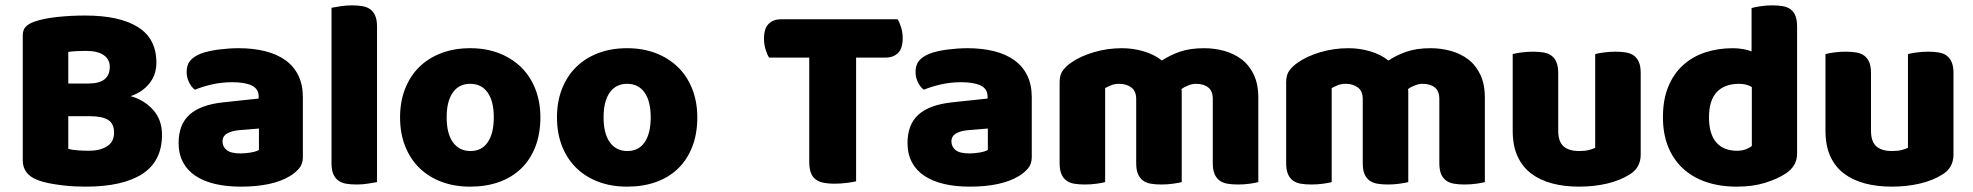

<svg xmlns="http://www.w3.org/2000/svg" viewBox="-20 -681 7367 717"><path d="M235 -125Q249 -121 271 -119.5Q293 -118 313 -118Q353 -118 379.5 -134.5Q406 -151 406 -186Q406 -219 384 -233Q362 -247 317 -247H235ZM235 -369H308Q351 -369 370.5 -385Q390 -401 390 -432Q390 -459 367.5 -475Q345 -491 300 -491Q285 -491 265.5 -490Q246 -489 235 -487ZM300 16Q283 16 260 15Q237 14 212.5 11Q188 8 164 3.5Q140 -1 120 -9Q65 -30 65 -82V-549Q65 -570 76.5 -581.5Q88 -593 108 -600Q142 -612 193 -617.5Q244 -623 298 -623Q426 -623 495 -580Q564 -537 564 -447Q564 -402 538 -369.5Q512 -337 468 -322Q518 -308 551.5 -271Q585 -234 585 -178Q585 -79 511.5 -31.5Q438 16 300 16Z M879 -108Q896 -108 916.5 -111.5Q937 -115 947 -121V-201L875 -195Q847 -193 829 -183Q811 -173 811 -153Q811 -133 826.5 -120.5Q842 -108 879 -108ZM871 -501Q925 -501 969.5 -490Q1014 -479 1045.5 -456.5Q1077 -434 1094 -399.5Q1111 -365 1111 -318V-94Q1111 -68 1096.5 -51.5Q1082 -35 1062 -23Q997 16 879 16Q826 16 783.5 6Q741 -4 710.5 -24Q680 -44 663.5 -75Q647 -106 647 -147Q647 -216 688 -253Q729 -290 815 -299L946 -313V-320Q946 -349 920.5 -361.5Q895 -374 847 -374Q809 -374 773 -366Q737 -358 708 -346Q695 -355 686 -373.5Q677 -392 677 -412Q677 -438 689.5 -453.5Q702 -469 728 -480Q757 -491 796.5 -496Q836 -501 871 -501Z M1388 -1Q1377 1 1355.5 4.5Q1334 8 1312 8Q1290 8 1272.5 5Q1255 2 1243 -7Q1231 -16 1224.5 -31.5Q1218 -47 1218 -72V-652Q1229 -654 1250.5 -657.5Q1272 -661 1294 -661Q1316 -661 1333.5 -658Q1351 -655 1363 -646Q1375 -637 1381.5 -621.5Q1388 -606 1388 -581Z M1998 -243Q1998 -181 1979 -132.5Q1960 -84 1925.5 -51Q1891 -18 1843 -1Q1795 16 1736 16Q1677 16 1629 -2Q1581 -20 1546.5 -53.5Q1512 -87 1493 -135Q1474 -183 1474 -243Q1474 -302 1493 -350Q1512 -398 1546.5 -431.5Q1581 -465 1629 -483Q1677 -501 1736 -501Q1795 -501 1843 -482.5Q1891 -464 1925.5 -430.5Q1960 -397 1979 -349Q1998 -301 1998 -243ZM1648 -243Q1648 -182 1671.5 -149.5Q1695 -117 1737 -117Q1779 -117 1801.5 -150Q1824 -183 1824 -243Q1824 -303 1801 -335.5Q1778 -368 1736 -368Q1694 -368 1671 -335.5Q1648 -303 1648 -243Z M2584 -243Q2584 -181 2565 -132.5Q2546 -84 2511.5 -51Q2477 -18 2429 -1Q2381 16 2322 16Q2263 16 2215 -2Q2167 -20 2132.5 -53.5Q2098 -87 2079 -135Q2060 -183 2060 -243Q2060 -302 2079 -350Q2098 -398 2132.5 -431.5Q2167 -465 2215 -483Q2263 -501 2322 -501Q2381 -501 2429 -482.5Q2477 -464 2511.5 -430.5Q2546 -397 2565 -349Q2584 -301 2584 -243ZM2234 -243Q2234 -182 2257.5 -149.5Q2281 -117 2323 -117Q2365 -117 2387.5 -150Q2410 -183 2410 -243Q2410 -303 2387 -335.5Q2364 -368 2322 -368Q2280 -368 2257 -335.5Q2234 -303 2234 -243Z M2852 -466Q2845 -477 2839 -496Q2833 -515 2833 -536Q2833 -575 2850.5 -592Q2868 -609 2896 -609H3332Q3339 -598 3345 -579Q3351 -560 3351 -539Q3351 -500 3333.5 -483Q3316 -466 3288 -466H3177V-4Q3166 -1 3142.5 2Q3119 5 3096 5Q3073 5 3055.5 1.5Q3038 -2 3026 -11Q3014 -20 3008 -36Q3002 -52 3002 -78V-466Z M3601 -108Q3618 -108 3638.5 -111.5Q3659 -115 3669 -121V-201L3597 -195Q3569 -193 3551 -183Q3533 -173 3533 -153Q3533 -133 3548.5 -120.5Q3564 -108 3601 -108ZM3593 -501Q3647 -501 3691.5 -490Q3736 -479 3767.5 -456.5Q3799 -434 3816 -399.5Q3833 -365 3833 -318V-94Q3833 -68 3818.5 -51.5Q3804 -35 3784 -23Q3719 16 3601 16Q3548 16 3505.5 6Q3463 -4 3432.5 -24Q3402 -44 3385.5 -75Q3369 -106 3369 -147Q3369 -216 3410 -253Q3451 -290 3537 -299L3668 -313V-320Q3668 -349 3642.5 -361.5Q3617 -374 3569 -374Q3531 -374 3495 -366Q3459 -358 3430 -346Q3417 -355 3408 -373.5Q3399 -392 3399 -412Q3399 -438 3411.5 -453.5Q3424 -469 3450 -480Q3479 -491 3518.5 -496Q3558 -501 3593 -501Z M4170 -501Q4211 -501 4250.5 -489.5Q4290 -478 4319 -455Q4349 -475 4386.5 -488Q4424 -501 4477 -501Q4515 -501 4551.5 -491Q4588 -481 4616.5 -459.5Q4645 -438 4662 -402.5Q4679 -367 4679 -316V-1Q4669 2 4647.5 5Q4626 8 4603 8Q4581 8 4563.5 5Q4546 2 4534 -7Q4522 -16 4515.5 -31.5Q4509 -47 4509 -72V-311Q4509 -341 4492 -354.5Q4475 -368 4446 -368Q4432 -368 4416 -361.5Q4400 -355 4392 -348Q4393 -344 4393 -340.5Q4393 -337 4393 -334V-1Q4382 2 4360.5 5Q4339 8 4317 8Q4295 8 4277.5 5Q4260 2 4248 -7Q4236 -16 4229.5 -31.5Q4223 -47 4223 -72V-311Q4223 -341 4204.5 -354.5Q4186 -368 4160 -368Q4142 -368 4129 -362.5Q4116 -357 4107 -352V-1Q4097 2 4075.5 5Q4054 8 4031 8Q4009 8 3991.5 5Q3974 2 3962 -7Q3950 -16 3943.5 -31.5Q3937 -47 3937 -72V-374Q3937 -401 3948.5 -417Q3960 -433 3980 -447Q4014 -471 4064.5 -486Q4115 -501 4170 -501Z M5016 -501Q5057 -501 5096.5 -489.5Q5136 -478 5165 -455Q5195 -475 5232.5 -488Q5270 -501 5323 -501Q5361 -501 5397.5 -491Q5434 -481 5462.5 -459.5Q5491 -438 5508 -402.5Q5525 -367 5525 -316V-1Q5515 2 5493.5 5Q5472 8 5449 8Q5427 8 5409.5 5Q5392 2 5380 -7Q5368 -16 5361.5 -31.5Q5355 -47 5355 -72V-311Q5355 -341 5338 -354.5Q5321 -368 5292 -368Q5278 -368 5262 -361.5Q5246 -355 5238 -348Q5239 -344 5239 -340.5Q5239 -337 5239 -334V-1Q5228 2 5206.5 5Q5185 8 5163 8Q5141 8 5123.5 5Q5106 2 5094 -7Q5082 -16 5075.5 -31.5Q5069 -47 5069 -72V-311Q5069 -341 5050.5 -354.5Q5032 -368 5006 -368Q4988 -368 4975 -362.5Q4962 -357 4953 -352V-1Q4943 2 4921.5 5Q4900 8 4877 8Q4855 8 4837.5 5Q4820 2 4808 -7Q4796 -16 4789.5 -31.5Q4783 -47 4783 -72V-374Q4783 -401 4794.5 -417Q4806 -433 4826 -447Q4860 -471 4910.5 -486Q4961 -501 5016 -501Z M5629 -479Q5639 -482 5660.5 -485Q5682 -488 5705 -488Q5727 -488 5744.5 -485Q5762 -482 5774 -473Q5786 -464 5792.5 -448.5Q5799 -433 5799 -408V-193Q5799 -152 5819 -134.5Q5839 -117 5877 -117Q5900 -117 5914.5 -121Q5929 -125 5937 -129V-479Q5947 -482 5968.5 -485Q5990 -488 6013 -488Q6035 -488 6052.5 -485Q6070 -482 6082 -473Q6094 -464 6100.5 -448.5Q6107 -433 6107 -408V-104Q6107 -54 6065 -29Q6030 -7 5981.5 4.5Q5933 16 5876 16Q5822 16 5776.5 4Q5731 -8 5698 -33Q5665 -58 5647 -97.5Q5629 -137 5629 -193Z M6190 -243Q6190 -309 6210 -357.5Q6230 -406 6265.5 -438Q6301 -470 6348.5 -485.5Q6396 -501 6451 -501Q6471 -501 6490 -497.5Q6509 -494 6521 -489V-651Q6531 -654 6553 -657.5Q6575 -661 6598 -661Q6620 -661 6637.5 -658Q6655 -655 6667 -646Q6679 -637 6685 -621.5Q6691 -606 6691 -581V-107Q6691 -60 6647 -32Q6618 -13 6572 1.5Q6526 16 6466 16Q6401 16 6349.5 -2Q6298 -20 6262.5 -54Q6227 -88 6208.5 -135.5Q6190 -183 6190 -243ZM6474 -368Q6420 -368 6391 -337Q6362 -306 6362 -243Q6362 -181 6389 -149.5Q6416 -118 6467 -118Q6485 -118 6499.5 -123.5Q6514 -129 6522 -136V-356Q6502 -368 6474 -368Z M6797 -479Q6807 -482 6828.5 -485Q6850 -488 6873 -488Q6895 -488 6912.5 -485Q6930 -482 6942 -473Q6954 -464 6960.5 -448.5Q6967 -433 6967 -408V-193Q6967 -152 6987 -134.5Q7007 -117 7045 -117Q7068 -117 7082.5 -121Q7097 -125 7105 -129V-479Q7115 -482 7136.5 -485Q7158 -488 7181 -488Q7203 -488 7220.5 -485Q7238 -482 7250 -473Q7262 -464 7268.5 -448.5Q7275 -433 7275 -408V-104Q7275 -54 7233 -29Q7198 -7 7149.5 4.5Q7101 16 7044 16Q6990 16 6944.5 4Q6899 -8 6866 -33Q6833 -58 6815 -97.5Q6797 -137 6797 -193Z"/></svg>

Font: Baloo Tammudu
Style: Regular
Weight: 400
Designer: Omkar Shende and Ek Type
Foundry: Ek Type
Version: Version 1.007;PS 1.000;hotconv 1.0.88;makeotf.lib2.5.647800